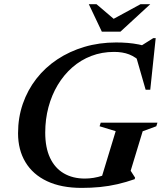

<svg xmlns="http://www.w3.org/2000/svg" viewBox="-20 -904 788 936"><path d="M394 -33.5Q414.5 -33.5 436.2 -37Q458 -40.5 479 -47.5Q500 -54.5 517.5 -64.5L470.5 -23L544 -264.5L465.5 -288.5L471 -306H747.5L742 -288.5L675.5 -264L617 -71.5L638.5 -38L636.5 -30.5Q595 -16 553 -6.2Q511 3.5 467.5 7.8Q424 12 378.5 12Q278.5 12 209.2 -20.8Q140 -53.5 104 -113.5Q68 -173.5 68 -254.5Q68 -330.5 91.2 -397.8Q114.5 -465 157.2 -520Q200 -575 259.5 -614.5Q319 -654 391.5 -675.5Q464 -697 546 -697Q575 -697 602.5 -694.8Q630 -692.5 656.8 -687.2Q683.5 -682 710.5 -672.5L650 -669.5L727 -718H739L712.5 -466.5H690L639.5 -642L672 -597Q641 -626.5 609.5 -638.8Q578 -651 536 -651Q476.5 -651 425 -631.2Q373.5 -611.5 332.2 -575.2Q291 -539 261.5 -489.8Q232 -440.5 216.2 -381.5Q200.5 -322.5 200.5 -257.5Q200.5 -184.5 224 -134.5Q247.5 -84.5 291 -59Q334.5 -33.5 394 -33.5ZM712.5 -883.5 567 -749.5H476.5L413 -883.5H450.5L545 -803H517L665 -883.5Z"/></svg>

Font: Newsreader 36pt SemiBold
Style: Italic
Weight: 600
Italic angle: -17°
Designer: Hugues Gentile
Foundry: Production Type
Version: Version 1.003